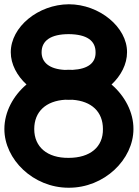

<svg xmlns="http://www.w3.org/2000/svg" viewBox="-32 -830 652 900"><path d="M-11.5 -225C-11.5 -305.4 30.3 -381.8 92.2 -434C47.8 -474.9 18.5 -528.9 18.5 -585C18.5 -704 146.9 -809 290.6 -810C434.4 -810 564.5 -702 563.5 -585C563.5 -528.9 534.8 -474.7 490.8 -433.8C552.5 -381.1 594.1 -304.3 593.5 -225C593.5 -83 457.4 51 289.5 50C123.5 50 -11.5 -83 -11.5 -225ZM163 -585C163 -537 200.2 -506 272 -502.3C278.2 -502.7 284.4 -503 290.6 -503C296.6 -503 302.6 -502.8 308.6 -502.5C381.6 -506.5 417.1 -535.9 416 -585C416 -639 375.8 -669 290.7 -670C205.5 -670 163 -639 163 -585ZM307.2 -362.4C301.7 -362.1 296.2 -362 290.7 -362C285 -362 279.3 -362.2 273.6 -362.5C182.6 -356.9 128.5 -306.1 128.5 -225C128.5 -141 189.5 -89 289.5 -90C390.7 -90 451.7 -141 450.5 -225C450.5 -306.1 397.3 -356.1 307.2 -362.4Z"/></svg>

Font: Nordica Plus
Style: NordicaClassicRgExt
Weight: 500
Version: Version 1.01